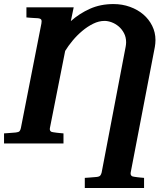

<svg xmlns="http://www.w3.org/2000/svg" viewBox="-35 -707 822 946"><path d="M608.9 143.1Q606 162.6 627 164.1Q633.3 165 640.6 166Q647 167 655.5 167.7Q664.1 168.5 674.8 169.4V219.2H382.8V169.4Q393.6 168.5 403.6 168Q413.6 167.5 421.9 166.5Q431.2 165.5 439.9 165Q454.1 163.6 458.7 158.2Q463.4 152.8 465.8 143.1L584 -476.1Q585 -481.9 585.7 -487.5Q586.4 -493.2 586.4 -498.5Q586.4 -523.9 575.9 -543.7Q565.4 -563.5 549.6 -576.9Q533.7 -590.3 515.1 -597.2Q496.6 -604 480 -604Q452.1 -604 424.1 -590.1Q396 -576.2 370.4 -554.7Q344.7 -533.2 323 -507.1Q301.3 -481 286.1 -456.1L210.9 -76.2Q207.5 -56.6 229 -55.2Q235.4 -54.2 243.2 -53.2Q250 -52.2 258.5 -51.5Q267.1 -50.8 277.8 -49.8V0H-15.1V-49.8Q-4.4 -50.8 5.9 -51.3Q16.1 -51.8 24.4 -52.7Q33.7 -53.7 43 -54.2Q57.1 -55.7 61.5 -61Q65.9 -66.4 67.9 -76.2L168.9 -590.8Q171.4 -603.5 168.5 -609.6Q165.5 -615.7 151.9 -617.2Q143.1 -617.2 133.8 -618.2Q125.5 -618.7 115.2 -619.4Q105 -620.1 95.2 -621.1V-670.9H328.1L314 -603Q356.4 -640.6 408.2 -663.8Q460 -687 523.9 -687Q567.4 -687 605.2 -673.3Q643.1 -659.7 670.9 -636Q698.7 -612.3 714.8 -579.8Q731 -547.4 731 -509.8Q731 -501.5 730.2 -492.9Q729.5 -484.4 728 -476.1Z"/></svg>

Font: Charis SIL
Style: Bold Italic
Weight: 700
Italic angle: -11°
Foundry: SIL International
Version: Version 4.112